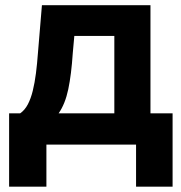

<svg xmlns="http://www.w3.org/2000/svg" viewBox="-20 -549 689 729"><path d="M14.6 159.7V-118.7H56.6Q74.2 -130.9 85.7 -152.8Q97.2 -174.8 104.5 -204.6Q111.8 -234.4 116.5 -270.8Q121.1 -307.1 124 -347.2L139.2 -529.3H551.3V-118.7H635.3V159.7H496.6V0H156.2V159.7ZM202.6 -118.7H414.1V-412.6H262.2L256.3 -347.2Q251 -266.6 239.3 -210.4Q227.5 -154.3 202.6 -118.7Z"/></svg>

Font: Inter 24pt
Style: Bold
Weight: 700
Designer: Rasmus Andersson
Foundry: rsms
Version: Version 4.001;git-66647c0bb